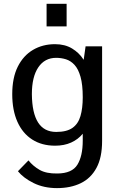

<svg xmlns="http://www.w3.org/2000/svg" viewBox="-20 -738 602 988"><path d="M273.4 230Q205.6 230 152.8 203.9Q100.1 177.7 72.3 143.1L126.5 87.4Q149.4 116.2 183.6 136Q217.8 155.8 274.9 154.8Q350.6 154.3 378.2 109.6Q405.8 64.9 405.8 -14.2V-49.8Q381.8 -20.5 345.9 -4.4Q310.1 11.7 263.7 11.7Q195.3 11.7 145.8 -20Q96.2 -51.8 69.6 -111.3Q43 -170.9 43 -253.4Q43 -337.9 71.5 -395Q100.1 -452.1 149.9 -481.4Q199.7 -510.7 263.2 -510.7Q314 -510.7 350.8 -488.5Q387.7 -466.3 410.6 -430.2L420.4 -499.5H505.4V-12.7Q505.4 72.8 476.3 126.2Q447.3 179.7 395.3 204.8Q343.3 230 273.4 230ZM269.5 -59.1Q323.2 -59.1 352.8 -79.8Q382.3 -100.6 394 -140.6Q405.8 -180.7 405.8 -237.3Q405.8 -302.7 394.3 -343Q382.8 -383.3 363.3 -404.3Q343.8 -425.3 319.3 -432.9Q294.9 -440.4 269 -440.4Q210 -440.4 177 -391.4Q144 -342.3 144 -253.4Q145 -156.2 176 -107.7Q207 -59.1 269.5 -59.1ZM219.7 -602.1V-718.3H322.8V-602.1Z"/></svg>

Font: Pontano Sans SemiBold
Style: Regular
Weight: 600
Designer: Vernon Adams
Foundry: Vernon Adams
Version: Version 2.001